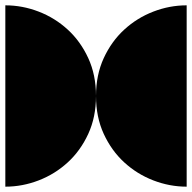

<svg xmlns="http://www.w3.org/2000/svg" viewBox="-20 -700 720 720"><path d="M680 0Q616 0 555 -23.5Q494 -47 446 -91Q398 -135 369 -198Q340 -261 340 -340Q340 -419 369 -482Q398 -545 446 -589Q494 -633 555 -656.5Q616 -680 680 -680ZM0 0Q64 0 125 -23.5Q186 -47 234 -91Q282 -135 311 -198Q340 -261 340 -340Q340 -419 311 -482Q282 -545 234 -589Q186 -633 125 -656.5Q64 -680 0 -680Z"/></svg>

Font: Relief SingleLine Ornament
Style: Regular
Weight: 400
Designer: François Chastanet, Noëlie Dayma, Élisa Garzelli
Foundry: institut supérieur des arts et du design Toulouse / isdaT
Version: Version 1.000